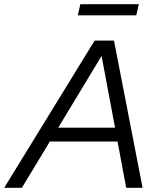

<svg xmlns="http://www.w3.org/2000/svg" viewBox="-69 -893 755 913"><path d="M-49 0 381 -700H473L609 0H531L490 -220H168L35 0ZM208 -286H478L414 -627ZM301 -820 313 -873H591L579 -820Z"/></svg>

Font: Red Hat Display VF
Style: Italic
Weight: 300
Italic angle: -12°
Designer: Pentagram, MCKL
Foundry: Pentagram, MCKL
Version: Version 1.023